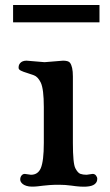

<svg xmlns="http://www.w3.org/2000/svg" viewBox="-20 -730 432 751"><path d="M31.2 0ZM318.8 -46.4 342.3 -49.8Q350.6 -49.8 355.5 -43.5Q360.4 -37.1 360.4 -30.8Q360.4 -24.4 358.2 -19.3Q356 -14.2 350.6 -9.8Q330.6 6.8 259.8 -3.9Q234.9 -7.3 211.4 -7.3Q188 -7.3 173.8 -6.1Q159.7 -4.9 148.4 -3.7Q137.2 -2.4 127.4 -1.2Q117.7 0 105 0Q92.3 0 82.8 -3.2Q73.2 -6.3 68.4 -10.7Q59.1 -18.6 59.1 -27.8Q59.1 -37.1 64.2 -43.5Q69.3 -49.8 77.1 -49.8L101.1 -46.4Q128.4 -46.4 139.6 -72.3Q151.4 -100.6 151.4 -170.9V-311.5Q151.4 -381.3 139.6 -406.7Q128.4 -429.7 112.8 -435.5Q97.2 -441.4 84.5 -445.1Q71.8 -448.7 62.3 -453.4Q52.7 -458 52.7 -464.6Q52.7 -471.2 54.2 -475.3Q55.7 -479.5 59.1 -483.4Q67.4 -492.7 84 -492.7L154.3 -486.8L226.6 -492.7Q247.1 -492.7 253.4 -484.9Q265.1 -470.2 265.1 -431.2V-170.9Q265.1 -90.3 274.7 -72Q284.2 -53.7 294.4 -50Q304.7 -46.4 318.8 -46.4ZM31.2 -710.4H369.1V-642.6H31.2Z"/></svg>

Font: Stoke
Style: Regular
Weight: 400
Designer: Nicole Fally
Foundry: Nicole Fally
Version: Version 1.002